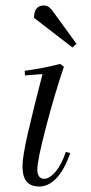

<svg xmlns="http://www.w3.org/2000/svg" viewBox="-20 -668 331 700"><path d="M135 -398 71 -393 70 -410Q139 -419 199 -435L213 -425Q178 -321 147 -202Q116 -83 116 -49Q116 -34 122.5 -25Q129 -16 141 -16Q160 -16 182 -41.5Q204 -67 220 -114L236 -110Q214 -47 185 -17.5Q156 12 124 12Q92 12 77 -6Q62 -24 62 -63Q62 -97 82 -184Q102 -271 135 -398ZM104 -603Q104 -625 113 -636.5Q122 -648 139 -648Q150 -648 158.5 -642Q167 -636 177 -621L259 -508L244 -495Z"/></svg>

Font: Arapey
Style: Italic
Weight: 400
Italic angle: -12°
Designer: Eduardo Rodriguez Tunni
Foundry: Eduardo Rodriguez Tunni
Version: Version 3.000